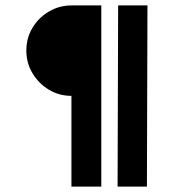

<svg xmlns="http://www.w3.org/2000/svg" viewBox="-20 -687 640 707"><path d="M353 -667V0H243V-334Q197 -334 159.5 -357Q122 -380 99.5 -417.5Q77 -455 77 -501Q77 -547 99.5 -584.5Q122 -622 160 -644.5Q198 -667 243 -667ZM523 -667 521 0H413L415 -667Z"/></svg>

Font: Epunda Sans ExtraBold
Style: Regular
Weight: 800
Designer: Simon Atzbach
Foundry: typofactur
Version: Version 2.204; ttfautohint (v1.8.4.7-5d5b)